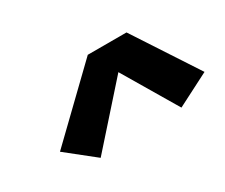

<svg xmlns="http://www.w3.org/2000/svg" viewBox="-64 -957 718 614"><g transform="rotate(-30 294.5 -650.0)"><path d="M164 -497 350 -706 468 -507 589 -569 436 -803H293L61 -579Z"/></g></svg>

Font: Iosevka Sparkle Extrabold
Style: Italic
Weight: 800
Italic angle: -9°
Designer: Belleve Invis
Foundry: Belleve Invis
Version: Version 4.5.0; ttfautohint (v1.8.3)